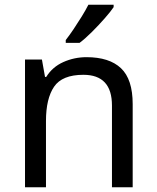

<svg xmlns="http://www.w3.org/2000/svg" viewBox="-20 -786 658 806"><path d="M343 -546Q439 -546 488 -499.5Q537 -453 537 -349V0H450V-343Q450 -472 330 -472Q241 -472 207 -422Q173 -372 173 -278V0H85V-536H156L169 -463H174Q200 -505 246 -525.5Q292 -546 343 -546ZM457 -756Q445 -738 420 -709.5Q395 -681 366.5 -652.5Q338 -624 314 -606H256V-618Q271 -637 288.5 -663Q306 -689 323 -716.5Q340 -744 351 -766H457Z"/></svg>

Font: Noto Sans Syriac Eastern
Style: Regular
Weight: 400
Designer: Patrick Giasson and the Monotype Design Team
Foundry: Monotype Imaging Inc.
Version: Version 3.001; ttfautohint (v1.8.4.7-5d5b)